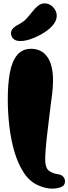

<svg xmlns="http://www.w3.org/2000/svg" viewBox="-20 -1103 405 1137"><path d="M290 14Q274 14 255 10.5Q236 7 212 -3Q159 -24 123.5 -76.5Q88 -129 66.5 -201Q45 -273 35.5 -354.5Q26 -436 26 -516Q26 -606 38.5 -673Q51 -740 81.5 -777Q112 -814 165 -814Q194 -814 220 -801.5Q246 -789 265 -759Q284 -729 291 -677.5Q298 -626 289 -548Q287 -533 282 -494.5Q277 -456 271 -406Q265 -356 259 -305Q253 -254 250 -212Q247 -170 248 -148Q250 -106 271 -91Q292 -76 320 -72Q343 -69 354 -57Q365 -45 365 -29Q365 -4 341 5Q317 14 290 14ZM101 -860Q78 -860 65.5 -868.5Q53 -877 49 -888Q45 -899 45 -906Q45 -923 58.5 -936.5Q72 -950 95 -961Q120 -974 138 -994Q156 -1014 172 -1034.5Q188 -1055 205.5 -1069Q223 -1083 245 -1083Q273 -1083 294.5 -1060.5Q316 -1038 316 -1010Q316 -965 260 -923Q225 -897 180.5 -878.5Q136 -860 101 -860Z"/></svg>

Font: Matemasie
Style: Regular
Weight: 400
Designer: Adam Yeo
Version: Version 1.001; ttfautohint (v1.8.4.7-5d5b)